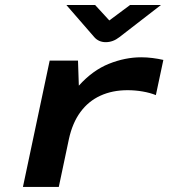

<svg xmlns="http://www.w3.org/2000/svg" viewBox="-20 -734 672 754"><path d="M70.1 0 175.1 -496H286.3L289.6 -397.6Q343.9 -457.9 407.8 -483.5Q471.6 -509 534.4 -509Q557.1 -509 579.3 -506.1Q601.4 -503.3 621.5 -498.7L592.1 -360.5Q569.7 -369.6 540.3 -374.7Q510.9 -379.8 480.7 -379.8Q421.5 -379.8 374.4 -358.3Q327.3 -336.8 295.9 -294.1Q264.5 -251.4 250.7 -188.3L210.9 0ZM395.2 -568.4Q381.4 -568.4 369.9 -573.5Q358.5 -578.7 350.5 -587.9L240.6 -714.4H353.5L409.3 -653.7L490.8 -714.4H612.1L448.6 -587.9Q423.6 -568.4 395.2 -568.4Z"/></svg>

Font: Atkinson Hyperlegible Mono ExtraLight
Style: Italic
Weight: 200
Italic angle: -12°
Monospace: yes
Designer: Elliott Scott, Megan Eiswerth, Linus Boman, Theodore Petrosky, Letters from Sweden
Foundry: Applied Design Works, Letters from Sweden
Version: Version 2.001